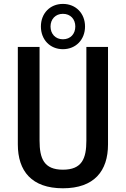

<svg xmlns="http://www.w3.org/2000/svg" viewBox="-20 -976 660 1007"><path d="M310 -86C210.5 -86 187.5 -144.5 187.5 -238.5V-730H73.5V-218.5C73.5 -79 146 11.5 310 11.5C474 11.5 546.5 -79 546.5 -218.5V-730H433V-238.5C433 -144.5 410 -86 310 -86ZM310 -718C378 -718 426 -768.5 426 -837C426 -905.5 378 -955.5 310 -955.5C242 -955.5 194.5 -905.5 194.5 -837C194.5 -768.5 242 -718 310 -718ZM310 -770C270.5 -770 245 -798.5 245 -837C245 -875 270.5 -903.5 310 -903.5C350 -903.5 375 -875 375 -837C375 -798.5 350 -770 310 -770Z"/></svg>

Font: Monaspace Neon Medium
Style: Regular
Weight: 500
Designer: Riley Cran & the Lettermatic Team
Foundry: Lettermatic
Version: Version 1.200 (Monaspace Neon)